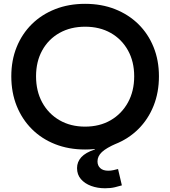

<svg xmlns="http://www.w3.org/2000/svg" viewBox="-20 -788 912 1028"><path d="M435.5 12.5Q348 12.5 275.5 -16Q203 -44.5 150.5 -97Q98 -149.5 69.2 -221.2Q40.5 -293 40.5 -379.5Q40.5 -465 69.2 -536Q98 -607 150.5 -658.8Q203 -710.5 275.5 -739Q348 -767.5 435.5 -767.5Q523.5 -767.5 595.8 -739Q668 -710.5 720.8 -658.8Q773.5 -607 802.2 -536Q831 -465 831 -379.5Q831 -293 802.2 -221.2Q773.5 -149.5 720.8 -97Q668 -44.5 595.8 -16Q523.5 12.5 435.5 12.5ZM435.5 -110Q513.5 -110 572.5 -144.2Q631.5 -178.5 665 -239.2Q698.5 -300 698.5 -379.5Q698.5 -458.5 665 -518.5Q631.5 -578.5 572.5 -611.8Q513.5 -645 436 -645Q358 -645 298.8 -611.8Q239.5 -578.5 206.2 -518.5Q173 -458.5 173 -379.5Q173 -300 206.2 -239.2Q239.5 -178.5 298.8 -144.2Q358 -110 435.5 -110ZM612 117 632.5 204.5Q618 209 595.2 214.5Q572.5 220 542.5 220Q502 220 468 207.5Q434 195 413.2 171Q392.5 147 392.5 112Q392.5 79 415 54Q437.5 29 488 12L486.5 -26L604.5 -20Q549 4 525.5 26.2Q502 48.5 502 76Q502 98.5 516.8 112.2Q531.5 126 560 126Q574 126 587.2 123Q600.5 120 612 117Z"/></svg>

Font: Hepta Slab SemiBold
Style: Regular
Weight: 600
Designer: Michael LaGattuta
Foundry: Michael LaGattuta
Version: Version 1.102